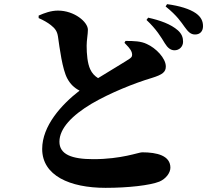

<svg xmlns="http://www.w3.org/2000/svg" viewBox="-20 -842 1040 924"><path d="M773 -634C787 -611 801 -601 818 -600C843 -599 861 -618 861 -641C861 -660 856 -678 836 -696C802 -726 751 -744 693 -757L685 -746C733 -701 756 -662 773 -634ZM868 -713C886 -688 898 -676 919 -676C943 -676 957 -692 957 -716C957 -740 948 -760 923 -778C893 -799 844 -814 784 -822L777 -811C833 -766 852 -735 868 -713ZM166 -767V-755C189 -745 210 -733 225 -721C245 -705 255 -692 259 -666C267 -610 280 -508 304 -464C318 -438 337 -419 363 -406C275 -338 183 -236 183 -125C183 3 316 62 488 62C597 62 702 50 747 32C778 19 800 -10 800 -35C800 -93 736 -109 664 -109C647 -109 565 -76 429 -76C325 -76 266 -99 266 -160C266 -224 327 -287 421 -343C510 -395 627 -442 711 -467C763 -483 778 -496 778 -522C778 -562 730 -611 687 -630C659 -644 624 -645 584 -645L579 -636C591 -623 608 -608 614 -590C618 -577 616 -568 606 -561C588 -548 518 -507 452 -466C436 -476 423 -489 414 -509C401 -537 397 -582 397 -622C397 -649 403 -677 403 -699C403 -736 338 -791 259 -791C225 -791 193 -779 166 -767Z"/></svg>

Font: Noto Serif SC Black
Style: Regular
Weight: 900
Designer: Ryoko NISHIZUKA 西塚涼子 (kana & ideographs); Frank Grießhammer (Latin, Greek & Cyrillic); Wenlong ZHANG 张文龙 (bopomofo); San
Foundry: Adobe
Version: Version 2.001;hotconv 1.1.0;makeotfexe 2.6.0